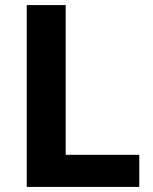

<svg xmlns="http://www.w3.org/2000/svg" viewBox="-20 -734 599 754"><path d="M85 0V-714H238V-126H527V0Z"/></svg>

Font: Noto Sans Symbols
Style: Bold
Weight: 700
Version: Version 2.002